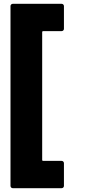

<svg xmlns="http://www.w3.org/2000/svg" viewBox="-20 -830 469 1006"><path d="M47 156Q42 156 38.5 152.5Q35 149 35 144V-798Q35 -803 38.5 -806.5Q42 -810 47 -810H303Q308 -810 311.5 -806.5Q315 -803 315 -798V-679Q315 -674 311.5 -670.5Q308 -667 303 -667H206Q201 -667 201 -662V8Q201 13 206 13H303Q308 13 311.5 16.5Q315 20 315 25V144Q315 149 311.5 152.5Q308 156 303 156Z"/></svg>

Font: LinhAnh ExtBd
Style: Regular
Weight: 800
Designer: Jeremy Tribby
Foundry: Tribby Type
Version: Version 1.408